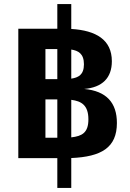

<svg xmlns="http://www.w3.org/2000/svg" viewBox="-20 -780 642 947"><path d="M262.7 147H331.5V-0.5C480 -6.8 556.6 -51.8 556.6 -173.3C556.6 -272.9 505.4 -331.1 395 -341.3C484.4 -348.6 531.7 -395.5 531.7 -478C531.7 -584 453.6 -629.9 331.5 -637.2V-759.8H262.7V-638.2H70.3V0H262.7ZM204.1 -389.6V-538.1H262.7V-389.6ZM331.5 -392.1V-535.6C365.2 -530.3 394 -516.1 394 -462.9C394 -410.6 366.2 -397.5 331.5 -392.1ZM204.1 -100.6V-289.6H262.7V-100.6ZM331.5 -102.5V-287.6C380.9 -281.2 416 -261.7 416 -191.4C416 -125 384.3 -108.4 331.5 -102.5Z"/></svg>

Font: Hack
Style: Bold
Weight: 700
Monospace: yes
Designer: Christopher Simpkins
Foundry: Christopher Simpkins
Version: Version 2.010